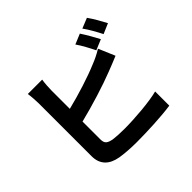

<svg xmlns="http://www.w3.org/2000/svg" viewBox="-199 -1105 1399 1399"><g transform="rotate(-45 500.0 -406.0)"><path d="M818 -673C799 -710 763 -773 738 -810L659 -777C686 -739 717 -680 737 -639ZM299 -343C429 -375 590 -425 691 -465C724 -477 769 -496 808 -512L754 -639C715 -615 681 -599 645 -585C556 -547 417 -503 299 -474V-663C299 -691 302 -736 307 -767H159C164 -736 167 -685 167 -663V-118C167 -32 217 16 304 31C347 38 407 43 472 43C582 43 734 36 828 22V-124C746 -102 584 -89 480 -89C435 -89 394 -91 364 -95C319 -104 299 -115 299 -158ZM777 -823C805 -785 837 -727 858 -685L937 -719C919 -754 883 -818 856 -855Z"/></g></svg>

Font: Source Han Sans SC Bold
Style: Regular
Weight: 700
Designer: Ryoko NISHIZUKA (kana & ideographs); Paul D. Hunt (Latin, Greek & Cyrillic); Wenlong ZHANG (bopomofo); Sandoll Communica
Foundry: Adobe Systems Incorporated
Version: Version 1.001;PS 1.001;hotconv 1.0.78;makeotf.lib2.5.61930